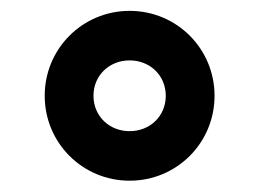

<svg xmlns="http://www.w3.org/2000/svg" viewBox="-20 -408 473 350"><path d="M61.5 -233.4C61.5 -147.5 130.4 -78.6 216.3 -78.6C302.2 -78.6 371.1 -147.5 371.1 -233.4C371.1 -319.3 302.2 -388.2 216.3 -388.2C130.4 -388.2 61.5 -319.3 61.5 -233.4ZM150.4 -233.4C150.4 -270.5 179.2 -297.9 216.3 -297.9C253.4 -297.9 282.2 -270.5 282.2 -233.4C282.2 -196.3 253.4 -168.9 216.3 -168.9C179.2 -168.9 150.4 -196.3 150.4 -233.4Z"/></svg>

Font: Vazirmatn Medium
Style: Regular
Weight: 500
Designer: Saber Rastikerdar
Foundry: Saber Rastikerdar
Version: Version 33.003